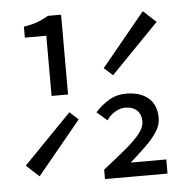

<svg xmlns="http://www.w3.org/2000/svg" viewBox="-48 -685 697 731"><g transform="rotate(-5 300.0 -319.0)"><path d="M149 -333V-563H67V-605Q100 -610 120.5 -618Q141 -626 162 -638H212V-333ZM77 -32 28 -77 211 -265 244 -235ZM389 -391 356 -421 523 -624 572 -579ZM324 0V-36Q375 -76 411 -106Q447 -136 466 -160Q485 -184 485 -206Q485 -233 469 -248.5Q453 -264 424 -264Q405 -264 386 -253Q367 -242 353 -222L314 -256Q337 -282 366.5 -299.5Q396 -317 432 -317Q486 -317 517 -290.5Q548 -264 548 -214Q548 -187 531.5 -161.5Q515 -136 488 -110Q461 -84 427 -54H563V0Z"/></g></svg>

Font: Source Code Variable
Style: Regular
Weight: 400
Monospace: yes
Designer: Paul D. Hunt, Teo Tuominen
Foundry: Adobe Systems Incorporated
Version: Version 1.010;hotconv 1.0.106;makeotfexe 2.5.65593